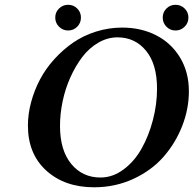

<svg xmlns="http://www.w3.org/2000/svg" viewBox="-20 -774 813 806"><path d="M227.8 -661.9Q211.9 -677.7 211.9 -700.2Q211.9 -722.7 227.8 -738.3Q243.7 -753.9 266.1 -753.9Q288.6 -753.9 304.2 -738.3Q319.8 -722.7 319.8 -700.2Q319.8 -677.7 304.2 -661.9Q288.6 -646 266.1 -646Q243.7 -646 227.8 -661.9ZM678.7 -661.9Q663.1 -677.7 663.1 -700.2Q663.1 -722.7 678.7 -738.3Q694.3 -753.9 716.8 -753.9Q739.3 -753.9 755.1 -738.3Q771 -722.7 771 -700.2Q771 -677.7 755.1 -661.9Q739.3 -646 716.8 -646Q694.3 -646 678.7 -661.9ZM473.1 -617.2Q431.2 -617.2 392.6 -594.7Q354 -572.3 325.4 -534.7Q296.9 -497.1 275.4 -449.2Q253.9 -401.4 242.9 -348.6Q231.9 -295.9 231.9 -245.1Q231.9 -143.6 278.8 -86.2Q325.7 -28.8 401.9 -28.8Q453.1 -28.8 498.5 -62.5Q543.9 -96.2 574.2 -149.9Q604.5 -203.6 621.8 -269.8Q639.2 -335.9 639.2 -401.9Q639.2 -504.9 593 -561Q546.9 -617.2 473.1 -617.2ZM375 12.2Q251.5 12.2 174.3 -57.9Q97.2 -127.9 97.2 -247.1Q97.2 -295.4 110.6 -345.2Q124 -395 147.9 -440.4Q171.9 -485.8 208 -525.6Q244.1 -565.4 286.9 -595Q329.6 -624.5 383.1 -641.4Q436.5 -658.2 493.2 -658.2Q571.8 -658.2 635.3 -626Q698.7 -593.8 735.8 -532.5Q772.9 -471.2 772.9 -391.1Q772.9 -316.4 744.6 -244.4Q716.3 -172.4 666 -115.2Q615.7 -58.1 539.6 -22.9Q463.4 12.2 375 12.2Z"/></svg>

Font: Linux Libertine G
Style: Bold Italic
Weight: 700
Italic angle: -11.5°
Designer: Philipp H. Poll
Foundry: Philipp H. Poll
Version: Version 4.1.0